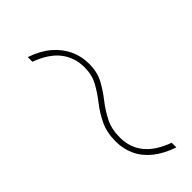

<svg xmlns="http://www.w3.org/2000/svg" viewBox="7 -578 466 466"><g transform="rotate(45 239.5 -345.0)"><path d="M466 -395Q455 -363 438 -342Q421 -321 399 -311Q377 -301 352 -301Q321 -301 298 -312Q275 -323 256 -338Q237 -353 217 -364Q197 -375 171 -375Q137 -375 112 -355.5Q87 -336 72 -295H56Q67 -327 84.5 -347.5Q102 -368 124.5 -378.5Q147 -389 173 -389Q201 -389 221.5 -378Q242 -367 261 -352Q280 -337 301.5 -326Q323 -315 352 -315Q386 -315 410.5 -334.5Q435 -354 450 -395Z"/></g></svg>

Font: Work Sans Thin
Style: Italic
Weight: 250
Italic angle: -13°
Designer: Wei Huang
Foundry: Wei Huang
Version: Version 2.012